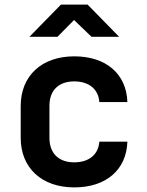

<svg xmlns="http://www.w3.org/2000/svg" viewBox="-20 -805 640 835"><path d="M230 -645 302 -718 378 -645H498L361 -785H245L108 -645ZM303 10C441 10 530 -66 534 -189H412C408 -132 366 -99 303 -99C236 -99 195 -137 195 -206V-345C195 -413 236 -451 303 -451C366 -451 408 -418 412 -361H534C530 -484 441 -560 303 -560C162 -560 70 -476 70 -344V-206C70 -74 162 10 303 10Z"/></svg>

Font: Tekne LDO
Style: Bold
Weight: 700
Monospace: yes
Designer: Alessio Laiso, Mario Rullo, Paolo Rosset
Foundry: Alessio Laiso
Version: Version 1.000;hotconv 1.0.109;makeotfexe 2.5.65596